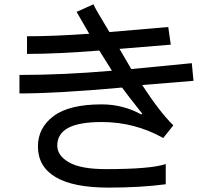

<svg xmlns="http://www.w3.org/2000/svg" viewBox="-20 -813 1040 892"><path d="M878.9 -437.5 640.6 -418Q718.8 -296.9 785.2 -230.5L738.3 -171.9Q605.5 -246.1 453.1 -246.1Q347.7 -246.1 296.9 -218.8Q246.1 -191.4 246.1 -136.7Q246.1 -89.8 300.8 -58.6Q355.5 -27.3 472.7 -27.3Q679.7 -27.3 750 -50.8V43Q632.8 58.6 484.4 58.6Q320.3 58.6 238.3 9.8Q156.2 -39.1 156.2 -132.8Q156.2 -218.8 228.5 -273.4Q300.8 -328.1 453.1 -328.1Q550.8 -328.1 636.7 -281.2L640.6 -285.2Q566.4 -378.9 546.9 -406.2Q246.1 -378.9 70.3 -378.9V-464.8Q273.4 -464.8 500 -484.4L441.4 -578.1Q242.2 -562.5 105.5 -562.5V-644.5Q230.5 -644.5 394.5 -656.2L335.9 -757.8L414.1 -793Q421.9 -773.4 488.3 -664.1L761.7 -687.5L773.4 -605.5L535.2 -585.9L589.8 -492.2L871.1 -519.5Z"/></svg>

Font: WenQuanYi Micro Hei Mono
Style: Regular
Weight: 400
Foundry: Ascender Corporation
Version: Version 0.2.0-beta